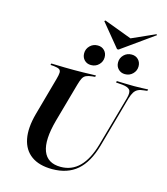

<svg xmlns="http://www.w3.org/2000/svg" viewBox="-129 -988 954 1098"><g transform="rotate(15 348.0 -439.0)"><path d="M283.1 11.3Q205.6 11.3 159.3 -22.2Q112.9 -55.6 100.4 -118.5Q87.9 -181.5 112.1 -269.4L174.2 -492.7Q181.5 -518.5 181.9 -532.3Q182.3 -546 173 -552Q163.7 -558.1 141.1 -560.5L120.2 -562.1L122.6 -571Q137.1 -571 157.3 -570.2Q177.4 -569.4 202.8 -569Q228.2 -568.5 257.3 -568.5H258.9Q287.1 -568.5 310.9 -569Q334.7 -569.4 354 -570.2Q373.4 -571 387.1 -571L384.7 -562.1L367.7 -560.5Q345.2 -558.1 332.3 -552Q319.4 -546 312.1 -532.3Q304.8 -518.5 297.6 -492.7L233.1 -262.9Q199.2 -140.3 223.4 -77Q247.6 -13.7 326.6 -13.7Q391.9 -13.7 437.1 -58.9Q482.3 -104 508.1 -194.4L591.9 -492.7Q601.6 -529 590.3 -542.3Q579 -555.6 547.6 -558.9L508.1 -562.1L510.5 -571Q532.3 -570.2 559.7 -569.4Q587.1 -568.5 612.9 -568.5Q637.1 -568.5 657.3 -569.4Q677.4 -570.2 696 -571L693.5 -562.1L674.2 -559.7Q653.2 -558.1 639.5 -551.2Q625.8 -544.4 616.9 -530.6Q608.1 -516.9 600.8 -492.7L516.1 -189.5Q487.1 -87.1 430.2 -37.9Q373.4 11.3 283.1 11.3ZM343.5 -621Q319.4 -621 304 -636.7Q288.7 -652.4 288.7 -676.6Q288.7 -702.4 307.3 -721Q325.8 -739.5 353.2 -739.5Q377.4 -739.5 392.7 -723.8Q408.1 -708.1 408.1 -683.9Q408.1 -658.1 389.5 -639.5Q371 -621 343.5 -621ZM544.4 -621Q521 -621 505.2 -636.7Q489.5 -652.4 489.5 -676.6Q489.5 -702.4 508.1 -721Q526.6 -739.5 554 -739.5Q578.2 -739.5 593.5 -723.8Q608.9 -708.1 608.9 -683.9Q608.9 -658.1 590.3 -639.5Q571.8 -621 544.4 -621ZM660.5 -888.7 664.5 -883.9 473.4 -747.6H464.5L352.4 -883.9L358.1 -888.7L538.7 -821L476.6 -806.5Z"/></g></svg>

Font: Playfair 144pt
Style: Bold Italic
Weight: 700
Italic angle: -15.6°
Designer: Claus Eggers Sørensen
Foundry: Claus Eggers Sørensen
Version: Version 2.203